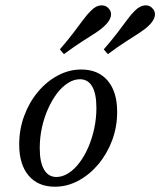

<svg xmlns="http://www.w3.org/2000/svg" viewBox="-20 -685 598 716"><path d="M184.7 11.3Q121.8 11.3 86.7 -30.2Q51.6 -71.8 51.6 -146Q51.6 -202.4 70.2 -252.8Q88.7 -303.2 121 -341.9Q153.2 -380.6 195.2 -403.2Q237.1 -425.8 283.1 -425.8Q346 -425.8 381.5 -384.3Q416.9 -342.7 416.9 -267.7Q416.9 -212.1 398.4 -162.1Q379.8 -112.1 347.2 -73Q314.5 -33.9 272.6 -11.3Q230.6 11.3 184.7 11.3ZM190.3 -25Q212.9 -25 235.1 -39.1Q257.3 -53.2 276.2 -78.2Q295.2 -103.2 309.3 -135.9Q323.4 -168.5 331.5 -206Q339.5 -243.5 339.5 -282.3Q339.5 -335.5 323.8 -362.5Q308.1 -389.5 278.2 -389.5Q255.6 -389.5 233.5 -375.4Q211.3 -361.3 192.3 -336.3Q173.4 -311.3 158.9 -278.6Q144.4 -246 136.3 -208.9Q128.2 -171.8 128.2 -132.3Q128.2 -79.8 144.4 -52.4Q160.5 -25 190.3 -25ZM218.5 -483.1 203.2 -500.8Q233.9 -536.3 254.8 -564.1Q275.8 -591.9 291.1 -612.5Q306.5 -633.1 321 -646.8Q337.9 -663.7 356 -664.9Q374.2 -666.1 384.7 -654Q396.8 -641.9 393.5 -625Q390.3 -608.1 371.8 -590.3Q357.3 -575.8 335.9 -562.1Q314.5 -548.4 285.5 -529.8Q256.5 -511.3 218.5 -483.1ZM382.3 -483.1 366.9 -500.8Q397.6 -536.3 418.5 -563.7Q439.5 -591.1 454.8 -612.1Q470.2 -633.1 484.7 -646.8Q501.6 -662.9 519.4 -664.9Q537.1 -666.9 548.4 -654Q560.5 -641.9 557.3 -625Q554 -608.1 535.5 -590.3Q521.8 -576.6 500 -562.5Q478.2 -548.4 449.2 -529.8Q420.2 -511.3 382.3 -483.1Z"/></svg>

Font: Playfair 9pt
Style: Italic
Weight: 400
Italic angle: -15.6°
Designer: Claus Eggers Sørensen
Foundry: Claus Eggers Sørensen
Version: Version 2.001;gftools[0.9.30]